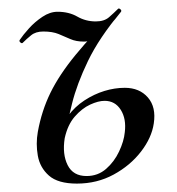

<svg xmlns="http://www.w3.org/2000/svg" viewBox="-20 -423 422 457"><path d="M163 14Q118 14 96.5 -5Q75 -24 70 -52.5Q65 -81 70 -109Q79 -159 100 -202Q121 -245 160 -292.5Q199 -340 261 -402L268 -395Q216 -333 189.5 -278Q163 -223 151.5 -176.5Q140 -130 134 -94Q128 -56 141 -30Q154 -4 186 -4Q213 -4 232.5 -21Q252 -38 263.5 -62.5Q275 -87 277 -108Q281 -140 267.5 -161.5Q254 -183 229 -183Q214 -183 194.5 -174Q175 -165 158 -145.5Q141 -126 134 -94L120 -95Q125 -124 141.5 -146.5Q158 -169 181 -184Q204 -199 228.5 -206.5Q253 -214 277 -214Q312 -214 332 -191Q352 -168 346 -129Q341 -95 315.5 -62Q290 -29 250.5 -7.5Q211 14 163 14ZM34 -321Q32 -319 28.5 -322Q25 -325 27 -328Q35 -340 49 -355.5Q63 -371 81 -383Q99 -395 117 -395Q144 -395 164 -383.5Q184 -372 208 -372Q228 -372 239.5 -382Q251 -392 261 -402Q263 -404 266.5 -401Q270 -398 268 -395Q239 -357 218.5 -340.5Q198 -324 180 -324Q161 -324 147.5 -330Q134 -336 119.5 -342Q105 -348 83 -348Q65 -348 54 -339Q43 -330 34 -321Z"/></svg>

Font: Cormorant Medium
Style: Italic
Weight: 500
Italic angle: -10°
Designer: Christian Thalmann (Catharsis Fonts)
Foundry: Catharsis Fonts
Version: Version 4.000